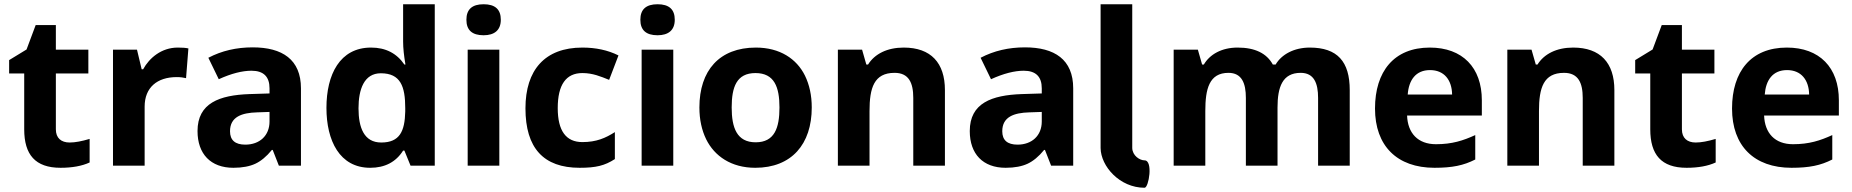

<svg xmlns="http://www.w3.org/2000/svg" viewBox="-20 -780 8720 904"><path d="M243 -171V-434H396V-546H243V-662H148L105 -547L23 -497V-434H94V-171C94 -52 146 10 265 10C319 10 365 2 402 -15V-126C365 -115 334 -109 308 -109C268 -109 243 -130 243 -171Z M654 -454H647L625 -546H512V0H661V-278C661 -368 720 -417 812 -417C829 -417 844 -415 856 -412L867 -552C854 -555 837 -556 817 -556C740 -556 683 -507 654 -454Z M1170 -557C1093 -557 1024 -541 961 -508L1010 -407C1069 -434 1121 -447 1164 -447C1221 -447 1249 -419 1249 -364V-340L1154 -337C1014 -332 910 -295 910 -163C910 -55 972 10 1079 10C1122 10 1156 3 1182 -9C1208 -21 1235 -43 1260 -74H1264L1293 0H1397V-364C1397 -500 1309 -557 1170 -557ZM1135 -99C1087 -99 1063 -120 1063 -162C1063 -230 1118 -249 1191 -251L1249 -253V-208C1249 -141 1202 -99 1135 -99Z M1517 -272C1517 -118 1579 10 1723 10C1792 10 1844 -17 1878 -71H1884L1913 0H2027V-760H1878V-585C1878 -553 1882 -517 1889 -476H1884C1848 -529 1796 -556 1727 -556C1580 -556 1517 -429 1517 -272ZM1668 -270C1668 -359 1694 -435 1773 -435C1866 -435 1888 -373 1888 -271V-255C1886 -162 1862 -109 1775 -109C1694 -109 1668 -179 1668 -270Z M2338 -687C2338 -736 2311 -760 2257 -760C2203 -760 2176 -736 2176 -687C2176 -638 2203 -614 2257 -614C2308 -614 2338 -638 2338 -687ZM2331 0V-546H2182V0Z M2875 -31V-158C2831 -130 2788 -111 2722 -111C2645 -111 2606 -164 2606 -271C2606 -381 2645 -436 2722 -436C2771 -436 2808 -420 2848 -404L2892 -519C2842 -544 2785 -556 2722 -556C2545 -556 2454 -450 2454 -270C2454 -83 2539 10 2709 10C2786 10 2827 0 2875 -31Z M3157 -687C3157 -736 3130 -760 3076 -760C3022 -760 2995 -736 2995 -687C2995 -638 3022 -614 3076 -614C3127 -614 3157 -638 3157 -687ZM3150 0V-546H3001V0Z M3537 -436C3626 -436 3650 -370 3650 -274C3650 -178 3627 -110 3538 -110C3449 -110 3425 -179 3425 -274C3425 -370 3448 -436 3537 -436ZM3273 -274C3273 -217 3284 -167 3305 -124C3344 -45 3423 10 3536 10C3707 10 3802 -101 3802 -274C3802 -331 3791 -381 3770 -424C3731 -503 3652 -556 3539 -556C3367 -556 3273 -448 3273 -274Z M4235 -556C4157 -556 4098 -526 4067 -476H4059L4039 -546H3925V0H4074V-257C4074 -366 4095 -437 4192 -437C4259 -437 4280 -390 4280 -319V0H4429V-356C4429 -484 4363 -556 4235 -556Z M4806 -557C4729 -557 4660 -541 4597 -508L4646 -407C4705 -434 4757 -447 4800 -447C4857 -447 4885 -419 4885 -364V-340L4790 -337C4650 -332 4546 -295 4546 -163C4546 -55 4608 10 4715 10C4758 10 4792 3 4818 -9C4844 -21 4871 -43 4896 -74H4900L4929 0H5033V-364C5033 -500 4945 -557 4806 -557ZM4771 -99C4723 -99 4699 -120 4699 -162C4699 -230 4754 -249 4827 -251L4885 -253V-208C4885 -141 4838 -99 4771 -99Z M5162 -83C5163 3 5252 104 5369 104C5389 104 5410 -25 5369 -25C5346 -25 5312 -47 5311 -83V-760H5162Z M6104 -437C6167 -437 6186 -388 6186 -319V0H6335V-356C6335 -490 6277 -556 6147 -556C6073 -556 6014 -524 5986 -476H5973C5944 -529 5889 -556 5807 -556C5732 -556 5676 -524 5648 -476H5640L5620 -546H5506V0H5655V-257C5655 -361 5673 -437 5764 -437C5827 -437 5846 -388 5846 -319V0H5995V-274C5995 -370 6018 -437 6104 -437Z M6817 -335H6608C6613 -402 6645 -450 6713 -450C6780 -450 6816 -403 6817 -335ZM6926 -29V-144C6869 -118 6817 -101 6741 -101C6656 -101 6608 -153 6605 -236H6957V-308C6957 -462 6866 -556 6712 -556C6543 -556 6454 -443 6454 -269C6454 -93 6558 10 6734 10C6818 10 6871 -1 6926 -29Z M7387 -556C7309 -556 7250 -526 7219 -476H7211L7191 -546H7077V0H7226V-257C7226 -366 7247 -437 7344 -437C7411 -437 7432 -390 7432 -319V0H7581V-356C7581 -484 7515 -556 7387 -556Z M7899 -171V-434H8052V-546H7899V-662H7804L7761 -547L7679 -497V-434H7750V-171C7750 -52 7802 10 7921 10C7975 10 8021 2 8058 -15V-126C8021 -115 7990 -109 7964 -109C7924 -109 7899 -130 7899 -171Z M8498 -335H8289C8294 -402 8326 -450 8394 -450C8461 -450 8497 -403 8498 -335ZM8607 -29V-144C8550 -118 8498 -101 8422 -101C8337 -101 8289 -153 8286 -236H8638V-308C8638 -462 8547 -556 8393 -556C8224 -556 8135 -443 8135 -269C8135 -93 8239 10 8415 10C8499 10 8552 -1 8607 -29Z"/></svg>

Font: Passageway
Style: Regular
Weight: 700
Foundry: Ascender Corporation
Version: Version 1.11